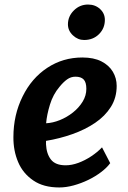

<svg xmlns="http://www.w3.org/2000/svg" viewBox="-20 -817 565 845"><path d="M241 8Q171.5 8 127 -22.5Q81 -53.5 59.8 -103.8Q38.5 -154 39 -213.5Q39 -311 79.5 -392.5Q119 -473 188 -518.5Q257 -564 342.5 -564Q392.5 -564 426 -547Q459.5 -530 476.5 -501.5Q493.5 -473 493.5 -439Q493.5 -387 468 -346.5Q442.5 -306 398.5 -276.2Q354.5 -246.5 298.8 -226.8Q243 -207 182.5 -197Q182.5 -193 182.5 -189.2Q182.5 -185.5 182.5 -182Q184.5 -140 204.2 -114.8Q224 -89.5 269 -89.5Q295.5 -89.5 324.8 -100.2Q354 -111 381.2 -129Q408.5 -147 429 -168.5L465 -99Q450.5 -79 425.2 -59.8Q400 -40.5 368.5 -25.2Q337 -10 304 -1Q271 8 241 8ZM183 -274.5Q212.5 -276 243.5 -288.5Q274.5 -301 301 -322Q327.5 -343 343.8 -369.8Q360 -396.5 360 -426Q360 -455 348.2 -467.2Q336.5 -479.5 312 -479.5Q292 -479.5 275.2 -467.5Q258.5 -455.5 242 -435Q213.5 -401.5 199.8 -356.5Q186 -311.5 183 -274.5ZM350 -641Q322.5 -641 300.8 -661.5Q279 -682 279 -710Q279 -745 305 -771Q331 -797 367.5 -797Q399 -797 420.2 -777.5Q441.5 -758 441.5 -729.5Q441.5 -692.5 415.8 -666.8Q390 -641 350 -641Z"/></svg>

Font: Merriweather Sans SemiBold
Style: Italic
Weight: 600
Italic angle: -7.5°
Designer: Eben Sorkin
Foundry: Eben Sorkin
Version: Version 2.001